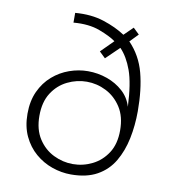

<svg xmlns="http://www.w3.org/2000/svg" viewBox="-82 -789 795 873"><g transform="rotate(10 316.0 -352.0)"><path d="M303 12Q259 12 216 -3Q173 -18 138 -48Q103 -78 82 -122.5Q61 -167 61 -226Q61 -285 81.5 -329.5Q102 -374 136.5 -404Q171 -434 213.5 -449Q256 -464 299 -464Q345 -464 387.5 -449Q430 -434 461.5 -405.5Q493 -377 505 -336Q500 -444 479 -502Q458 -560 425 -594L364 -535L336 -562L393 -619Q367 -638 316.5 -657Q266 -676 195 -670V-715Q269 -721 327.5 -702Q386 -683 428 -655L469 -695L497 -668L460 -630Q513 -575 533 -499.5Q553 -424 553 -324Q553 -258 540.5 -197.5Q528 -137 500 -89.5Q472 -42 423.5 -15Q375 12 303 12ZM303 -36Q350 -36 392.5 -57Q435 -78 462 -119.5Q489 -161 489 -224Q489 -288 461.5 -330.5Q434 -373 391.5 -394.5Q349 -416 302 -416Q256 -416 213 -395Q170 -374 143 -332Q116 -290 116 -226Q116 -163 143.5 -120.5Q171 -78 214 -57Q257 -36 303 -36Z"/></g></svg>

Font: Atkinson Hyperlegible Mono ExtraLight
Style: Regular
Weight: 200
Monospace: yes
Designer: Elliott Scott, Megan Eiswerth, Linus Boman, Theodore Petrosky, Letters from Sweden
Foundry: Applied Design Works, Letters from Sweden
Version: Version 2.001